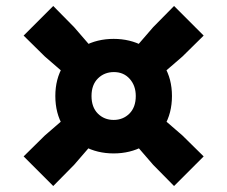

<svg xmlns="http://www.w3.org/2000/svg" viewBox="-20 -691 760 642"><path d="M248 -400 130 -502 59 -572 158 -671 228 -600 330 -482ZM472 -400 390 -482 492 -600 562 -671 661 -572 590 -502ZM562 -69 492 -140 390 -258 472 -340 590 -238 661 -168ZM158 -69 59 -168 130 -238 248 -340 330 -258 228 -140ZM360 -178Q305 -178 260.8 -202Q216.5 -226 190.8 -269.2Q165 -312.5 165 -370Q165 -427 190.8 -470Q216.5 -513 260.8 -537Q305 -561 360 -561Q415 -561 459.2 -537Q503.5 -513 529.2 -470Q555 -427 555 -370Q555 -312.5 529.2 -269.2Q503.5 -226 459.2 -202Q415 -178 360 -178ZM360 -290Q391.5 -290 412.8 -311.2Q434 -332.5 434 -370Q434 -404.5 413.8 -427.2Q393.5 -450 361 -450Q329 -450 307.5 -428.8Q286 -407.5 286 -370Q286 -332.5 307.2 -311.2Q328.5 -290 360 -290Z"/></svg>

Font: Encode Sans SC Expanded Black
Style: Regular
Weight: 900
Width: 7
Designer: Multiple Designers
Foundry: Impallari Type
Version: Version 3.002